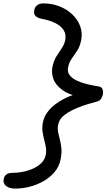

<svg xmlns="http://www.w3.org/2000/svg" viewBox="-73 -833 618 1115"><path d="M15.4 262.2Q-8.6 262.2 -24.7 254.8Q-40.8 247.4 -47.9 234.8Q-55 222.2 -51.4 206.4Q-48.4 189.2 -35.7 180.1Q-23 171 -4 171Q27.4 171 59.4 164.8Q91.4 158.6 119.7 145.8Q148 133 167.5 113.4Q187 93.8 192.4 67.8Q197.2 44.4 193.3 22Q189.4 -0.4 183.3 -22.7Q177.2 -45 173.9 -70.1Q170.6 -95.2 176.6 -124.8Q184 -162 213.6 -195.6Q243.2 -229.2 294.2 -256.7Q345.2 -284.2 416 -301L412.8 -265.4Q333.6 -279.4 292.1 -308.4Q250.6 -337.4 237.5 -373.5Q224.4 -409.6 231.6 -444.6Q239.2 -480.6 254.5 -505.4Q269.8 -530.2 285 -551.9Q300.2 -573.6 305.8 -600Q312 -631 298 -655.6Q284 -680.2 251.5 -697.3Q219 -714.4 169.4 -723.6Q144.2 -729 132.7 -740.8Q121.2 -752.6 126.6 -776.4Q129.8 -793.2 143.5 -803.2Q157.2 -813.2 179.6 -813.2Q228.6 -813.2 271.6 -796.4Q314.6 -779.6 346.3 -749.9Q378 -720.2 392.5 -681.3Q407 -642.4 398 -598Q391 -562.8 375 -538.3Q359 -513.8 343.4 -492Q327.8 -470.2 322.4 -441.6Q316.2 -413 335.4 -391.5Q354.6 -370 396.4 -355.3Q438.2 -340.6 499.6 -331.2Q517.8 -328.4 522.6 -314.3Q527.4 -300.2 524.4 -284.2Q522 -271.8 514 -259.7Q506 -247.6 490.6 -243.4Q434 -229.2 385 -210.1Q336 -191 303.7 -167Q271.4 -143 265 -110.6Q260.2 -87.2 264.3 -66.2Q268.4 -45.2 274.6 -22.5Q280.8 0.2 283.5 28.5Q286.2 56.8 278.6 93.8Q270.6 134 244.4 165.5Q218.2 197 180.4 218.6Q142.6 240.2 100 251.2Q57.4 262.2 15.4 262.2Z"/></svg>

Font: Shantell Sans Light
Style: Italic
Weight: 300
Italic angle: -11°
Designer: Stephen Nixon, Anya Danilova, Shantell Martin
Foundry: Arrow Type
Version: Version 1.008;[ac192a2d6]